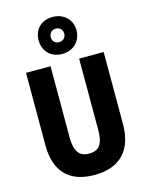

<svg xmlns="http://www.w3.org/2000/svg" viewBox="-145 -1095 918 1194"><g transform="rotate(-15 313.5 -498.5)"><path d="M313 -769C385 -769 436 -819 436 -889C436 -958 384 -1007 313 -1007C240 -1007 192 -959 192 -888C192 -818 240 -769 313 -769ZM313 -845C285 -845 270 -863 270 -888C270 -914 289 -932 313 -932C339 -932 357 -914 357 -888C357 -863 338 -845 313 -845ZM564 -250V-714H406V-255C406 -164 378 -127 314 -127C253 -127 222 -164 222 -254V-714H64V-247C64 -78 151 10 312 10C478 10 564 -83 564 -250Z"/></g></svg>

Font: Noto Sans Georgian Condensed ExtraBold
Style: Regular
Weight: 800
Width: 3
Designer: Monotype Design Team, Akaki Razmadze
Foundry: Google LLC
Version: Version 2.005